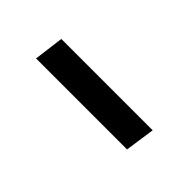

<svg xmlns="http://www.w3.org/2000/svg" viewBox="7 -456 376 376"><g transform="rotate(45 195.0 -268.0)"><path d="M68 -299 60 -237H312L321 -299Z"/></g></svg>

Font: Chivo Light
Style: Italic
Weight: 300
Italic angle: -8°
Designer: Hector Gatti
Foundry: Omnibus-Type
Version: Version 1.003;PS 001.003;hotconv 1.0.70;makeotf.lib2.5.58329